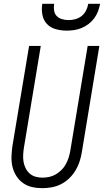

<svg xmlns="http://www.w3.org/2000/svg" viewBox="-20 -975 543 1003"><path d="M201 8Q173 8 147 2Q121 -4 100 -19Q79 -34 65 -56.5Q51 -79 45 -104.5Q39 -130 40 -157.5Q41 -185 45 -213L132 -735H193L105 -204Q102 -185 101 -166Q100 -147 103 -129.5Q106 -112 114 -96Q122 -80 135 -68.5Q148 -57 165.5 -52Q183 -47 202 -47Q220 -47 238 -51Q256 -55 272 -64.5Q288 -74 301.5 -87.5Q315 -101 324 -117.5Q333 -134 338.5 -151.5Q344 -169 347 -186L438 -735H499L407 -177Q403 -153 395 -129Q387 -105 373.5 -83Q360 -61 340.5 -42.5Q321 -24 298 -12.5Q275 -1 250 3.5Q225 8 201 8ZM329 -815Q300 -815 272 -822.5Q244 -830 225.5 -849.5Q207 -869 201.5 -897.5Q196 -926 201 -955H263Q260 -938 262.5 -920.5Q265 -903 276 -891.5Q287 -880 304 -875Q321 -870 338 -870Q356 -870 374 -875Q392 -880 406.5 -891.5Q421 -903 429.5 -920Q438 -937 441 -955H503Q499 -935 492 -916Q485 -897 472.5 -880Q460 -863 443 -850Q426 -837 407 -829Q388 -821 368 -818Q348 -815 329 -815Z"/></svg>

Font: Iosevka Curly Light Oblique
Style: Regular
Weight: 300
Italic angle: -9°
Monospace: yes
Designer: Belleve Invis
Foundry: Belleve Invis
Version: Version 11.1.0; ttfautohint (v1.8.3)